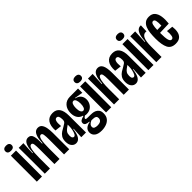

<svg xmlns="http://www.w3.org/2000/svg" viewBox="121 -1650 2761 2761"><g transform="rotate(-45 1501.5 -269.0)"><path d="M29 0V-528H134V0ZM81 -576Q51 -576 34 -589Q17 -602 17 -628Q17 -653 34 -666.5Q51 -680 81 -680Q112 -680 129 -666.5Q146 -653 146 -628Q146 -602 129 -589Q112 -576 81 -576Z M191 0V-285L189 -528H284L274 -333H283Q286 -412 300 -457Q314 -502 336 -520.5Q358 -539 388 -539Q442 -539 458 -484Q474 -429 469 -333H478Q481 -412 495 -456.5Q509 -501 532 -520Q555 -539 586 -539Q628 -539 650 -509Q672 -479 680 -431.5Q688 -384 688 -332V0H583V-304Q583 -366 577.5 -402Q572 -438 547 -438Q515 -438 503 -381.5Q491 -325 491 -221V0H387V-300Q387 -364 382 -401Q377 -438 352 -438Q320 -438 308 -381Q296 -324 296 -217V0Z M823 11Q780 11 753 -22.5Q726 -56 726 -115Q726 -169 747 -201.5Q768 -234 799 -253.5Q830 -273 860 -289Q887 -304 901 -315Q915 -326 919.5 -338.5Q924 -351 924 -371Q924 -452 882 -452Q827 -452 841 -319L739 -331Q732 -431 770 -485Q808 -539 887 -539Q1028 -539 1028 -343V-222Q1028 -166 1028.5 -110.5Q1029 -55 1029 0H933Q935 -41 937 -82Q939 -123 942 -164H934Q924 -74 895.5 -31.5Q867 11 823 11ZM863 -77Q882 -77 895 -101.5Q908 -126 915.5 -161.5Q923 -197 923 -228V-266Q903 -251 881 -236Q859 -221 844 -198.5Q829 -176 829 -136Q829 -103 839.5 -90Q850 -77 863 -77Z M1210 142Q1138 142 1100.5 113Q1063 84 1063 36Q1063 -9 1093 -35Q1123 -61 1173 -69V-77Q1135 -78 1112 -90.5Q1089 -103 1089 -130Q1089 -155 1109 -169.5Q1129 -184 1169 -193V-202Q1121 -213 1095 -253Q1069 -293 1069 -353Q1069 -431 1112 -479.5Q1155 -528 1230 -528H1395V-441L1268 -463V-456Q1319 -444 1345.5 -411.5Q1372 -379 1372 -331Q1372 -292 1354.5 -257.5Q1337 -223 1304 -201.5Q1271 -180 1224 -180Q1217 -180 1207.5 -180.5Q1198 -181 1191 -184Q1159 -165 1159 -149Q1159 -139 1171 -136.5Q1183 -134 1201 -134H1250Q1265 -134 1291 -132Q1317 -130 1342.5 -119Q1368 -108 1386 -83.5Q1404 -59 1404 -14Q1404 41 1377.5 75Q1351 109 1306.5 125.5Q1262 142 1210 142ZM1222 -249Q1245 -249 1257 -275.5Q1269 -302 1269 -348Q1269 -394 1257 -422Q1245 -450 1221 -450Q1198 -450 1186 -422.5Q1174 -395 1174 -350Q1174 -303 1186.5 -276Q1199 -249 1222 -249ZM1215 47Q1263 47 1284 30Q1305 13 1305 -17Q1305 -42 1292 -52.5Q1279 -63 1261.5 -65.5Q1244 -68 1230 -68H1206Q1171 -51 1158 -34.5Q1145 -18 1145 1Q1145 29 1167.5 38Q1190 47 1215 47Z M1437 0V-528H1542V0ZM1489 -576Q1459 -576 1442 -589Q1425 -602 1425 -628Q1425 -653 1442 -666.5Q1459 -680 1489 -680Q1520 -680 1537 -666.5Q1554 -653 1554 -628Q1554 -602 1537 -589Q1520 -576 1489 -576Z M1599 0V-292L1597 -528H1692L1682 -332H1691Q1694 -411 1709 -456Q1724 -501 1748 -520Q1772 -539 1803 -539Q1854 -539 1878 -490.5Q1902 -442 1902 -337V0H1796V-317Q1796 -382 1788.5 -410.5Q1781 -439 1761 -439Q1739 -439 1726.5 -408.5Q1714 -378 1709 -328Q1704 -278 1704 -221V0Z M2037 11Q1994 11 1967 -22.5Q1940 -56 1940 -115Q1940 -169 1961 -201.5Q1982 -234 2013 -253.5Q2044 -273 2074 -289Q2101 -304 2115 -315Q2129 -326 2133.5 -338.5Q2138 -351 2138 -371Q2138 -452 2096 -452Q2041 -452 2055 -319L1953 -331Q1946 -431 1984 -485Q2022 -539 2101 -539Q2242 -539 2242 -343V-222Q2242 -166 2242.5 -110.5Q2243 -55 2243 0H2147Q2149 -41 2151 -82Q2153 -123 2156 -164H2148Q2138 -74 2109.5 -31.5Q2081 11 2037 11ZM2077 -77Q2096 -77 2109 -101.5Q2122 -126 2129.5 -161.5Q2137 -197 2137 -228V-266Q2117 -251 2095 -236Q2073 -221 2058 -198.5Q2043 -176 2043 -136Q2043 -103 2053.5 -90Q2064 -77 2077 -77Z M2297 0V-528H2402V0ZM2349 -576Q2319 -576 2302 -589Q2285 -602 2285 -628Q2285 -653 2302 -666.5Q2319 -680 2349 -680Q2380 -680 2397 -666.5Q2414 -653 2414 -628Q2414 -602 2397 -589Q2380 -576 2349 -576Z M2459 0V-269L2457 -528H2557L2547 -323H2556Q2560 -402 2575.5 -447.5Q2591 -493 2614 -512.5Q2637 -532 2665 -532Q2673 -532 2677 -531L2672 -413Q2666 -415 2656 -415Q2611 -415 2588 -366Q2565 -317 2565 -208V0Z M2846 11Q2756 11 2723 -55Q2690 -121 2690 -247Q2690 -305 2695.5 -358Q2701 -411 2717.5 -451.5Q2734 -492 2764.5 -515.5Q2795 -539 2844 -539Q2906 -539 2937.5 -502.5Q2969 -466 2978 -404.5Q2987 -343 2978 -266L2795 -260Q2795 -156 2807 -114.5Q2819 -73 2846 -73Q2874 -73 2882 -110.5Q2890 -148 2884 -208L2982 -198Q2990 -140 2980.5 -92.5Q2971 -45 2938.5 -17Q2906 11 2846 11ZM2844 -452Q2817 -452 2807.5 -415Q2798 -378 2796 -318L2882 -320Q2885 -385 2877 -418.5Q2869 -452 2844 -452Z"/></g></svg>

Font: Bricolage Grotesque 96pt Condensed Medium
Style: Regular
Weight: 500
Width: 3
Designer: Mathieu Triay
Foundry: Atelier Triay
Version: Version 1.001; ttfautohint (v1.8.4.7-5d5b);gftools[0.9.33.de